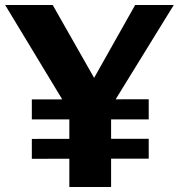

<svg xmlns="http://www.w3.org/2000/svg" viewBox="-26 -743 710 763"><path d="M249.5 0V-301.5L-5.5 -723H183.5L348 -433.5L511 -723H664.5L415.5 -319V0ZM100.5 -112V-191L565 -191.5V-112.5ZM100.5 -268.5V-348L565 -348.5V-268.5Z"/></svg>

Font: Public Sans Thin
Style: Bold
Weight: 700
Version: Version 2.001